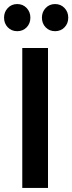

<svg xmlns="http://www.w3.org/2000/svg" viewBox="-50 -928 357 948"><path d="M187 -691V0H60V-691ZM100 -841Q100 -812 81.5 -793Q63 -774 35 -774Q7 -774 -11.5 -793Q-30 -812 -30 -841Q-30 -869 -11.5 -888.5Q7 -908 35 -908Q63 -908 81.5 -888.5Q100 -869 100 -841ZM287 -841Q287 -812 268.5 -793Q250 -774 222 -774Q194 -774 175.5 -793Q157 -812 157 -841Q157 -869 175.5 -888.5Q194 -908 222 -908Q250 -908 268.5 -888.5Q287 -869 287 -841Z"/></svg>

Font: Fira Sans Extra Condensed Medium
Style: Regular
Weight: 500
Width: 1
Designer: Carrois Corporate & Edenspiekermann AG
Foundry: Carrois Corporate GbR & Edenspiekermann AG
Version: Version 4.203